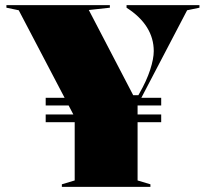

<svg xmlns="http://www.w3.org/2000/svg" viewBox="-20 -728 802 748"><path d="M158 -317V-347H608V-317ZM158 -252V-282H608V-252ZM221 0V-10L271 -25V-272L53 -688L5 -698V-708H408V-698L326 -689L499 -357H519L523 -364Q551 -413 565 -456Q579 -499 579 -529Q579 -579 552.5 -621.5Q526 -664 473 -698V-708H757V-698L709 -688L516 -319V-25L566 -10V0Z"/></svg>

Font: Kalnia Thin
Style: Bold
Weight: 700
Version: Version 1.105